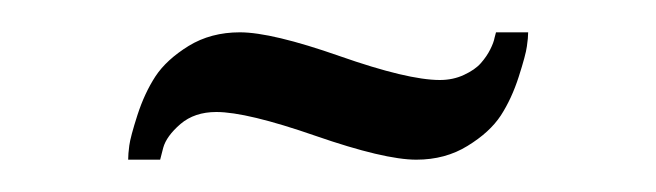

<svg xmlns="http://www.w3.org/2000/svg" viewBox="-20 -340 410 120"><path d="M80.1 -240.2H60.1Q60.1 -243.7 60.8 -249Q61.5 -254.4 65.9 -268.1Q70.3 -281.7 77.1 -292.2Q84 -302.7 97.9 -311.3Q111.8 -319.8 129.9 -319.8Q149.9 -319.8 192.4 -304.9Q234.9 -290 254.9 -290Q263.2 -290 270 -293.2Q276.9 -296.4 280.5 -300.5Q284.2 -304.7 286.4 -309.1Q288.6 -313.5 289.1 -316.4L290 -319.8H310.1Q310.1 -316.4 309.3 -311Q308.6 -305.7 304.2 -292Q299.8 -278.3 293 -267.8Q286.1 -257.3 272.2 -248.8Q258.3 -240.2 240.2 -240.2Q220.2 -240.2 177.2 -255.1Q134.3 -270 115.2 -270Q101.6 -270 92.8 -262.5Q84 -254.9 82 -247.6Z"/></svg>

Font: Rochester
Style: Regular
Weight: 400
Designer: Gillian Fisher
Foundry: Font Diner, Inc DBA Sideshow
Version: Version 1.005